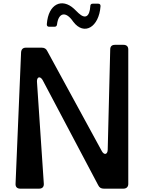

<svg xmlns="http://www.w3.org/2000/svg" viewBox="-20 -1128 860 1148"><path d="M274 -968H306C315 -968 320 -973 321 -982C329 -1050 372 -1066 418 -998C483 -912 572 -966 581 -1090C582 -1100 577 -1106 567 -1106H535C525 -1106 520 -1101 520 -1091C516 -1028 490 -1012 450 -1049L422 -1076C351 -1141 269 -1106 260 -984C259 -974 264 -968 274 -968ZM101 0H214C233 0 243 -11 242 -29L201 -640C200 -669 220 -675 235 -649L567 -21C574 -6 585 0 601 0H718C736 0 747 -11 747 -28V-832C747 -850 737 -860 718 -860H668C649 -860 639 -851 639 -832L624 -232C623 -204 603 -199 589 -224L263 -822C256 -837 245 -843 229 -843H135C117 -843 107 -833 106 -814L73 -29C72 -11 82 0 101 0Z"/></svg>

Font: OpenDyslexic3
Style: Regular
Weight: 400
Designer: Abelardo Gonzalez
Version: Version 3.001;PS 003.001;hotconv 1.0.88;makeotf.lib2.5.64775